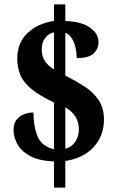

<svg xmlns="http://www.w3.org/2000/svg" viewBox="-20 -780 533 879"><path d="M227 -41Q155 -44 114.5 -67.5Q74 -91 58 -123Q42 -155 42 -184Q42 -214 55.5 -231.5Q69 -249 90 -257Q111 -265 133 -265Q134 -194 154 -151.5Q174 -109 227 -97V-311Q161 -342 124 -372.5Q87 -403 73 -437Q59 -471 59 -512Q59 -585 107 -629.5Q155 -674 227 -684V-760H279V-684Q355 -681 393 -653Q431 -625 431 -587Q431 -557 409 -535.5Q387 -514 331 -514Q331 -557 317 -589Q303 -621 279 -630V-434Q325 -411 365.5 -385Q406 -359 431 -322.5Q456 -286 456 -233Q456 -158 408.5 -106.5Q361 -55 279 -43V79H227ZM227 -632Q205 -628 188 -607.5Q171 -587 171 -554Q171 -525 184 -503Q197 -481 227 -462ZM279 -99Q309 -107 325 -131.5Q341 -156 341 -188Q341 -219 327 -243.5Q313 -268 279 -289Z"/></svg>

Font: Noto Serif Hebrew Condensed ExtraBold
Style: Regular
Weight: 800
Width: 3
Designer: Monotype Design Team
Foundry: Monotype Imaging Inc.
Version: Version 2.004; ttfautohint (v1.8.4.7-5d5b)